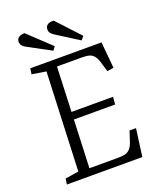

<svg xmlns="http://www.w3.org/2000/svg" viewBox="-165 -1015 908 1112"><g transform="rotate(-20 289.0 -459.0)"><path d="M164 -656 77 -670 82 -705H521L536 -543L496 -537L482 -584Q473 -618 461 -634.5Q449 -651 431.5 -656.5Q414 -662 386 -662H231L220 -386H476L472 -340H218L206 -44H381Q408 -44 427 -48.5Q446 -53 460 -70.5Q474 -88 484 -124L499 -170H539L516 0H51L56 -35L139 -48ZM281 -841Q267 -850 259.5 -859Q252 -868 252 -882Q252 -901 266 -910.5Q280 -920 304 -918L435 -777L417 -755ZM103 -830Q86 -839 78.5 -849Q71 -859 71 -872Q71 -889 83.5 -898Q96 -907 120 -908L259 -777L243 -755Z"/></g></svg>

Font: Literata 24pt Light
Style: Italic
Weight: 300
Italic angle: -2°
Designer: Latin by Veronika Burian and Jose Scaglione. Greek by Irene Vlachou. Cyrillic by Vera Evstafieva
Foundry: TypeTogether
Version: Version 3.103;gftools[0.9.29]